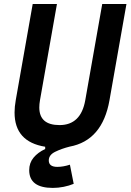

<svg xmlns="http://www.w3.org/2000/svg" viewBox="-20 -713 639 940"><path d="M238.8 207Q123 207 123 120.1Q123 84.5 144.3 58.8Q165.5 33.2 201.2 16.6V5.4Q51.3 -18.6 51.3 -162.1Q51.3 -189.9 57.1 -222.7L140.1 -693.4H258.8L175.8 -222.7Q172.4 -203.1 172.4 -187Q172.4 -100.6 271.5 -100.6Q376 -100.6 397.5 -222.7L480.5 -693.4H599.1L516.1 -222.7Q481.4 -24.9 320.8 4.9Q282.2 14.6 250.5 30Q218.8 45.4 218.8 72.3Q218.8 104 260.7 104Q289.1 104 322.3 93.3L340.8 187Q318.4 196.3 291.5 201.7Q264.6 207 238.8 207Z"/></svg>

Font: CaskaydiaCove NFP SemiBold
Style: Italic
Weight: 600
Italic angle: -10°
Designer: Aaron Bell
Foundry: Saja Typeworks
Version: Version 2111.001; VTT 6.35;Nerd Fonts 3.1.1